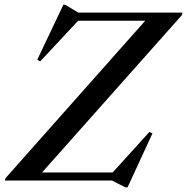

<svg xmlns="http://www.w3.org/2000/svg" viewBox="-45 -758 786 806"><path d="M721 -705 718 -694 116 -16.5 78 -34H428L582 -204L595 -198L490.5 28.5H481.5L425 0H-25L-21.5 -10.5L581.5 -690L661.5 -671H283L123.5 -500L111.5 -507.5L221 -738H229L283.5 -705Z"/></svg>

Font: Newsreader 60pt Medium
Style: Italic
Weight: 500
Italic angle: -17°
Designer: Hugues Gentile
Foundry: Production Type
Version: Version 1.003